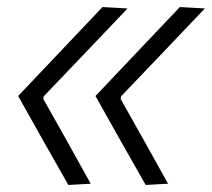

<svg xmlns="http://www.w3.org/2000/svg" viewBox="-20 -523 602 545"><path d="M393.5 2Q356.5 -63 322 -124Q286.5 -187 251 -250.5Q311 -313.5 370.5 -376.5Q430 -439.5 490.5 -503L561.5 -499Q502 -436.5 443 -374.5Q383.5 -312 323.5 -249.5L322.5 -242Q356 -182 390 -122Q423.5 -61.5 457 -1.5ZM174 2Q137 -63 102.5 -124Q67 -187 31.5 -250.5Q91.5 -313.5 151 -376.5Q210.5 -439.5 271 -503L342 -499Q282.5 -436.5 223.5 -374.5Q164 -312 104 -249.5L103 -242Q136.5 -182 170.5 -122Q204 -61.5 237.5 -1.5Z"/></svg>

Font: Heraclito Light
Style: Italic
Weight: 300
Italic angle: -12°
Designer: Kostas Bartsokas (font) & Cristiano Sobral (main changes)
Foundry: Kostas Bartsokas (font) & Cristiano Sobral (main changes)
Version: Version 1.00;July 8, 2020;FontCreator 13.0.0.2655 64-bit